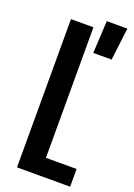

<svg xmlns="http://www.w3.org/2000/svg" viewBox="-166 -952 707 1015"><g transform="rotate(20 187.0 -444.5)"><path d="M68.8 -834H195.3V-99.6H367.7V0H68.8ZM250.5 -888.7H366.2L343.8 -706.5H240.7Z"/></g></svg>

Font: Fjalla One
Style: Regular
Weight: 400
Designer: Irina Smirnova, Eben Sorkin
Foundry: Sorkin Type
Version: Version 1.002; ttfautohint (v1.8.4.7-5d5b);gftools[0.9.25]